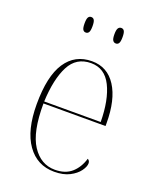

<svg xmlns="http://www.w3.org/2000/svg" viewBox="-140 -817 729 907"><g transform="rotate(20 224.5 -363.5)"><path d="M244 10Q158 10 108 -60.5Q58 -131 58 -262Q58 -403 104 -472.5Q150 -542 235 -542Q313 -542 356 -475Q399 -408 399 -290V-276H87Q86 -133 129.5 -66.5Q173 0 244 0Q296 0 327.5 -27.5Q359 -55 373 -102Q384 -96 384 -83Q384 -66 368 -44Q352 -22 321 -6Q290 10 244 10ZM371 -286Q370 -397 336.5 -464.5Q303 -532 234 -532Q160 -532 126 -466Q92 -400 87 -286ZM311 -659Q301 -659 295.5 -667.5Q290 -676 290 -698Q290 -720 295.5 -728.5Q301 -737 311 -737Q321 -737 326 -728.5Q331 -720 331 -698Q331 -676 326 -667.5Q321 -659 311 -659ZM160 -659Q150 -659 145 -667.5Q140 -676 140 -698Q140 -720 145 -728.5Q150 -737 160 -737Q170 -737 175 -728.5Q180 -720 180 -698Q180 -676 175 -667.5Q170 -659 160 -659Z"/></g></svg>

Font: Noto Serif Display SemiCondensed Thin
Style: Regular
Weight: 100
Width: 4
Designer: Monotype Design Team
Foundry: Monotype Imaging Inc.
Version: Version 2.009